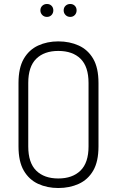

<svg xmlns="http://www.w3.org/2000/svg" viewBox="-20 -939 588 965"><path d="M273 6Q217 6 171.5 -15Q126 -36 99.5 -81.5Q73 -127 73 -203V-522Q73 -598 99.5 -643.5Q126 -689 171.5 -710Q217 -731 273 -731Q330 -731 376 -710Q422 -689 448.5 -643.5Q475 -598 475 -522V-203Q475 -127 448.5 -81.5Q422 -36 376 -15Q330 6 273 6ZM273 -42Q344 -42 384.5 -81.5Q425 -121 425 -203V-522Q425 -604 385 -643.5Q345 -683 273 -683Q202 -683 162 -643.5Q122 -604 122 -522V-203Q122 -121 162 -81.5Q202 -42 273 -42ZM333 -854Q319 -854 309.5 -863.5Q300 -873 300 -887Q300 -901 309.5 -910Q319 -919 333 -919Q347 -919 356 -910Q365 -901 365 -887Q365 -873 356 -863.5Q347 -854 333 -854ZM216 -854Q202 -854 192.5 -863.5Q183 -873 183 -887Q183 -901 192.5 -910Q202 -919 216 -919Q230 -919 239 -910Q248 -901 248 -887Q248 -873 239 -863.5Q230 -854 216 -854Z"/></svg>

Font: Dosis Light
Style: Regular
Weight: 300
Designer: EdgarTolentino, PabloImpallari, IginoMarini
Foundry: EdgarTolentino, PabloImpallari, IginoMarini
Version: Version 3.001; ttfautohint (v1.8.2)